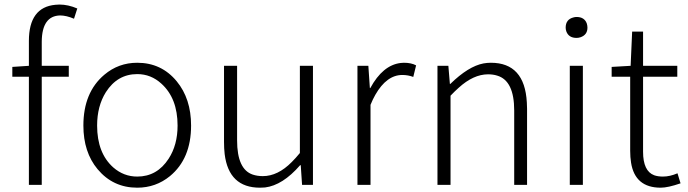

<svg xmlns="http://www.w3.org/2000/svg" viewBox="-20 -828 3081 860"><path d="M326.2 -790 311.5 -744.1Q277.3 -758.8 249 -758.8Q168 -756.8 167 -641.6V-533.2H288.1V-484.4H167V0H109.4V-484.4H35.2V-528.3L109.4 -533.2V-644.5Q109.4 -795.9 228.5 -806.6Q237.3 -807.6 246.1 -807.6Q285.2 -807.6 326.2 -790Z M594.7 12.7Q486.3 12.7 417 -70.3Q353.5 -146.5 353.5 -265.6Q353.5 -414.1 447.3 -493.2Q510.7 -546.9 594.7 -546.9Q703.1 -546.9 771.5 -463.9Q835.9 -385.7 835.9 -265.6Q835.9 -117.2 741.2 -39.1Q677.7 12.7 594.7 12.7ZM594.7 -37.1Q683.6 -37.1 735.4 -117.2Q775.4 -178.7 775.4 -265.6Q775.4 -387.7 703.1 -453.1Q656.2 -496.1 594.7 -496.1Q505.9 -496.1 454.1 -415Q415 -352.5 415 -265.6Q415 -142.6 487.3 -78.1Q534.2 -37.1 594.7 -37.1Z M1144.5 12.7Q1004.9 12.7 986.3 -137.7Q983.4 -163.1 983.4 -192.4V-533.2H1042V-199.2Q1042 -69.3 1112.3 -45.9Q1132.8 -39.1 1157.2 -39.1Q1224.6 -39.1 1287.1 -102.5Q1304.7 -120.1 1323.2 -142.6V-533.2H1381.8V0H1333L1327.1 -87.9H1324.2Q1246.1 2 1167 11.7Q1155.3 12.7 1144.5 12.7Z M1581.1 0V-533.2H1629.9L1636.7 -433.6H1638.7Q1694.3 -536.1 1774.4 -545.9Q1782.2 -546.9 1789.1 -546.9Q1822.3 -546.9 1843.8 -535.2L1831.1 -483.4Q1807.6 -492.2 1782.2 -492.2Q1711.9 -492.2 1661.1 -403.3Q1649.4 -382.8 1639.6 -358.4V0Z M1939.5 0V-533.2H1988.3L1995.1 -452.1H1997.1Q2078.1 -531.2 2145.5 -543.9Q2162.1 -546.9 2178.7 -546.9Q2330.1 -546.9 2339.8 -369.1Q2340.8 -354.5 2340.8 -340.8V0H2283.2V-333Q2283.2 -466.8 2207 -489.3Q2188.5 -495.1 2166 -495.1Q2100.6 -495.1 2034.2 -434.6Q2016.6 -418.9 1998 -399.4V0Z M2532.2 0V-533.2H2590.8V0ZM2562.5 -658.2Q2527.3 -658.2 2516.6 -687.5Q2513.7 -696.3 2513.7 -704.1Q2513.7 -741.2 2548.8 -750Q2555.7 -752 2562.5 -752Q2597.7 -752 2608.4 -722.7Q2611.3 -712.9 2611.3 -704.1Q2611.3 -671.9 2580.1 -661.1Q2571.3 -658.2 2562.5 -658.2Z M2939.5 12.7Q2824.2 12.7 2806.6 -99.6Q2802.7 -124 2802.7 -152.3V-484.4H2719.7V-528.3L2804.7 -533.2L2811.5 -686.5H2860.4V-533.2H3013.7V-484.4H2860.4V-148.4Q2860.4 -61.5 2910.2 -43Q2926.8 -37.1 2949.2 -37.1Q2980.5 -37.1 3014.6 -51.8L3028.3 -6.8Q2971.7 12.7 2939.5 12.7Z"/></svg>

Font: Taipei Sans TC Beta Light
Style: Regular
Weight: 300
Designer: JT Foundry
Foundry: JT Foundry
Version: Version 1.000